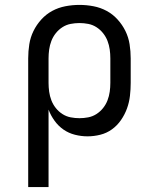

<svg xmlns="http://www.w3.org/2000/svg" viewBox="-20 -548 640 783"><path d="M95 215V-310Q95 -339 99.5 -367.5Q104 -396 116.5 -421.5Q129 -447 148.5 -468.5Q168 -490 193 -503.5Q218 -517 246.5 -522.5Q275 -528 304 -528Q333 -528 361.5 -522.5Q390 -517 415 -503.5Q440 -490 459.5 -468.5Q479 -447 491.5 -421.5Q504 -396 508.5 -367.5Q513 -339 513 -310V-210Q513 -184 510 -157.5Q507 -131 498 -106Q489 -81 473.5 -58.5Q458 -36 436.5 -20.5Q415 -5 389 1.5Q363 8 337 8Q311 8 285.5 1.5Q260 -5 239 -19.5Q218 -34 202.5 -55.5Q187 -77 178 -101V215ZM304 -66Q322 -66 340 -69.5Q358 -73 373.5 -83Q389 -93 400.5 -107.5Q412 -122 418.5 -139Q425 -156 427.5 -174Q430 -192 430 -210V-310Q430 -328 427.5 -346Q425 -364 418.5 -381Q412 -398 400.5 -412.5Q389 -427 373.5 -437Q358 -447 340 -450.5Q322 -454 304 -454Q286 -454 268 -450.5Q250 -447 234.5 -437Q219 -427 207.5 -412.5Q196 -398 189.5 -381Q183 -364 180.5 -346Q178 -328 178 -310V-210Q178 -192 180.5 -174Q183 -156 189.5 -139Q196 -122 207.5 -107.5Q219 -93 234.5 -83Q250 -73 268 -69.5Q286 -66 304 -66Z"/></svg>

Font: Iosevka Etoile
Style: Regular
Weight: 400
Designer: Belleve Invis
Foundry: Belleve Invis
Version: Version 33.2.4